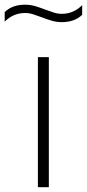

<svg xmlns="http://www.w3.org/2000/svg" viewBox="-62 -778 362 798"><path d="M95.5 0V-540.5H141V0ZM194.5 -686Q171.5 -686 150.8 -692.5Q130 -699 110.5 -706.5Q93 -713 76 -718.5Q59 -724 42.5 -724Q-6.5 -724 -42.5 -688V-727.5Q-11.5 -758.5 42.5 -758.5Q65.5 -758.5 86.2 -752Q107 -745.5 126.5 -738Q144 -731.5 161 -726Q178 -720.5 194.5 -720.5Q243.5 -720.5 279.5 -756.5V-716.5Q248.5 -686 194.5 -686Z"/></svg>

Font: Encode Sans Expanded ExtraLight
Style: Regular
Weight: 200
Width: 7
Designer: Multiple Designers
Foundry: Impallari Type
Version: Version 3.000; ttfautohint (v1.8.3) -l 8 -r 50 -G 200 -x 14 